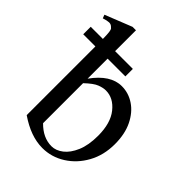

<svg xmlns="http://www.w3.org/2000/svg" viewBox="-215 -796 911 911"><g transform="rotate(45 241.0 -340.5)"><path d="M465.8 -241.7Q465.8 -168 433.8 -110.1Q401.9 -52.2 349.1 -18.8Q296.4 14.6 234.9 14.6Q156.7 14.6 72.3 -43.5V-504.4H-9.3V-554.7H72.3Q71.8 -587.4 69.8 -600.3Q67.9 -613.3 64.7 -616.9Q61.5 -620.6 56.6 -624.5Q48.8 -631.3 37.4 -631.1Q25.9 -630.9 2.9 -623.5L-3.9 -641.1L131.3 -694.8H154.3V-554.7H273.4V-504.4H154.3V-370.1Q218.8 -460 294.4 -460Q340.3 -460 379.2 -433.8Q418 -407.7 441.9 -358.9Q465.8 -310.1 465.8 -241.7ZM381.3 -213.9Q381.3 -298.3 343.8 -345.2Q306.2 -392.1 255.4 -392.1Q237.3 -392.1 214.1 -383.3Q190.9 -374.5 154.3 -339.8V-71.3Q202.6 -22 259.8 -22Q289.1 -22 316.9 -43.5Q344.7 -64.9 363 -107.7Q381.3 -150.4 381.3 -213.9Z"/></g></svg>

Font: BabelStone Roman
Style: Regular
Weight: 400
Designer: Walt Agee, Victor Gaultney, Peter Martin, Debbi Hosken, Becca Hirsbrunner (SIL); Andrew West (BabelStone)
Foundry: BabelStone
Version: Version 16.000